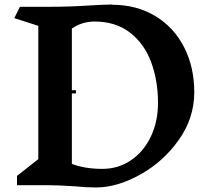

<svg xmlns="http://www.w3.org/2000/svg" viewBox="-20 -816 942 847"><path d="M837 -409Q837 -295 768.5 -198.5Q700 -102 598 -45.5Q496 11 404 11Q357 11 312 6Q235 1 195 1H55V-40L149 -114V-702L43 -736L68 -786H194Q287 -786 377 -792Q443 -796 475 -796V-795Q582 -795 664.5 -745.5Q747 -696 792 -608Q837 -520 837 -409ZM677 -362Q677 -461 646.5 -542.5Q616 -624 553 -672.5Q490 -721 397 -721Q342 -721 297 -690V-418H315V-404H297V-93Q354 -71 432 -71Q501 -71 557 -108.5Q613 -146 645 -212.5Q677 -279 677 -362Z"/></svg>

Font: Inknut Antiqua SemiBold
Style: Regular
Weight: 600
Designer: Claus Eggers Sørensen
Foundry: Claus Eggers Sørensen
Version: Version 1.003; ttfautohint (v1.8.2) -l 8 -r 50 -G 200 -x 14 